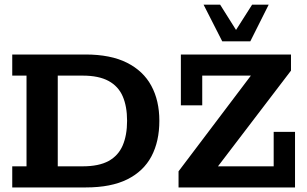

<svg xmlns="http://www.w3.org/2000/svg" viewBox="-20 -822 1348 842"><path d="M33.7 0V-92.6H96.3V-490.4H33.7V-583H354.5Q465.2 -583 536.8 -546.9Q608.5 -510.8 643.6 -445.8Q678.8 -380.8 678.8 -292.3Q678.8 -202.2 644.3 -136.7Q609.7 -71.2 538.5 -35.6Q467.2 0 356 0ZM233.3 -92.6H342.4Q413.6 -92.6 456.3 -116Q498.9 -139.5 518.1 -184.3Q537.3 -229.1 537.3 -292.3Q537.3 -355.4 518.1 -399.6Q498.9 -443.8 455.9 -467.1Q412.9 -490.4 342.4 -490.4H233.3ZM763 0V-70.7L1080.2 -490.4H866.9V-360H773.2V-583H1256.1V-512.3L935.9 -92.6H1180.2V-243.7H1273.8V0ZM954.6 -640.8 872.8 -801.5H945.4L1015.1 -690.7L1085.6 -801.5H1158.3L1077.7 -640.8Z"/></svg>

Font: Rokkitt SemiBold
Style: Regular
Weight: 600
Designer: Vernon Adams
Foundry: Vernon Adams
Version: Version 3.103